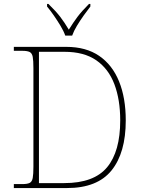

<svg xmlns="http://www.w3.org/2000/svg" viewBox="-20 -951 717 971"><path d="M50 0V-20H93Q118 -20 130 -26Q142 -32 145.5 -51Q149 -70 149 -108V-606Q149 -645 145.5 -663.5Q142 -682 130 -688Q118 -694 93 -694H50V-714H315Q415 -714 481.5 -668.5Q548 -623 582 -539.5Q616 -456 616 -342Q616 -178 544 -89Q472 0 319 0ZM305 -25Q455 -25 521.5 -105Q588 -185 588 -342Q588 -447 558.5 -525Q529 -603 467 -646Q405 -689 306 -689H177V-25ZM310 -771Q302 -794 286 -820.5Q270 -847 252 -873Q234 -899 218 -918V-931H225Q263 -894 284.5 -866Q306 -838 328 -801Q351 -838 372 -866Q393 -894 430 -931H437V-918Q422 -899 403.5 -873Q385 -847 369 -820.5Q353 -794 345 -771Z"/></svg>

Font: Noto Serif Devanagari Thin
Style: Regular
Weight: 100
Designer: Universal Thirst, Indian Type Foundry and the Monotype Design Team
Foundry: Monotype Imaging Inc.
Version: Version 2.004; ttfautohint (v1.8.4.7-5d5b)